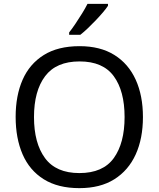

<svg xmlns="http://www.w3.org/2000/svg" viewBox="-20 -964 821 994"><path d="M720 -358Q720 -247 682.5 -164.5Q645 -82 572 -36Q499 10 391 10Q280 10 206.5 -36Q133 -82 97 -165Q61 -248 61 -359Q61 -469 97 -551Q133 -633 206.5 -679Q280 -725 392 -725Q499 -725 572 -679.5Q645 -634 682.5 -551.5Q720 -469 720 -358ZM156 -358Q156 -223 213 -145.5Q270 -68 391 -68Q513 -68 569 -145.5Q625 -223 625 -358Q625 -493 569 -569.5Q513 -646 392 -646Q271 -646 213.5 -569.5Q156 -493 156 -358ZM539 -934Q530 -920 513 -900Q496 -880 475.5 -858.5Q455 -837 434.5 -817.5Q414 -798 396 -784H338V-796Q353 -815 370.5 -841Q388 -867 405 -894.5Q422 -922 433 -944H539Z"/></svg>

Font: Noto Sans New Tai Lue
Style: Regular
Weight: 400
Designer: Monotype Design Team
Foundry: Monotype Imaging Inc.
Version: Version 2.003